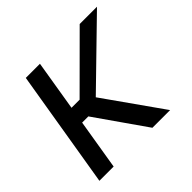

<svg xmlns="http://www.w3.org/2000/svg" viewBox="-137 -680 824 824"><g transform="rotate(-45 274.5 -268.0)"><path d="M202.6 -535.6 114.3 0H27.8L116.7 -535.6ZM548.8 -535.6 233.9 -229H118.7L131.3 -306.2H213.9L443.8 -535.6ZM349.6 0 188 -231.4 244.6 -300.8 457 0Z"/></g></svg>

Font: Inter 20pt
Style: Italic
Weight: 400
Italic angle: -9.3988°
Version: Version 4.001;git-66647c0bb